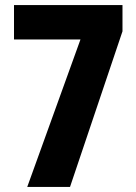

<svg xmlns="http://www.w3.org/2000/svg" viewBox="-20 -734 535 754"><path d="M87 0 296 -579H35V-714H461V-611L255 0Z"/></svg>

Font: Noto Sans Display Condensed ExtraBold
Style: Regular
Weight: 800
Width: 3
Designer: Monotype Design Team
Foundry: Monotype Imaging Inc.
Version: Version 2.003